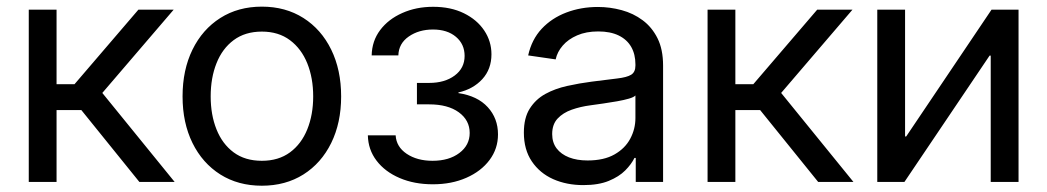

<svg xmlns="http://www.w3.org/2000/svg" viewBox="-20 -559 3218 590"><path d="M68.4 0V-529.3H153.8V-300.3H209L405.3 -529.3H513.7L294.4 -273.4L516.6 0H408.2L230 -220.7H153.8V0Z M784.7 11.7Q711.9 11.7 657 -22.9Q602.1 -57.6 571.5 -119.6Q541 -181.6 541 -262.7Q541 -344.2 571.5 -406.5Q602.1 -468.8 657 -503.7Q711.9 -538.6 784.7 -538.6Q857.4 -538.6 912.4 -503.7Q967.3 -468.8 997.8 -406.5Q1028.3 -344.2 1028.3 -262.7Q1028.3 -181.6 997.8 -119.6Q967.3 -57.6 912.4 -22.9Q857.4 11.7 784.7 11.7ZM784.7 -64.9Q835.9 -64.9 871.1 -90.8Q906.2 -116.7 924.3 -161.6Q942.4 -206.5 942.4 -262.7Q942.4 -319.3 924.3 -364.3Q906.2 -409.2 871.1 -435.5Q835.9 -461.9 784.7 -461.9Q733.4 -461.9 698.2 -435.8Q663.1 -409.7 645.3 -364.7Q627.4 -319.8 627.4 -262.7Q627.4 -206.1 645.3 -161.4Q663.1 -116.7 698 -90.8Q732.9 -64.9 784.7 -64.9Z M1310.1 7.3Q1252.9 7.3 1208 -12Q1163.1 -31.2 1137.2 -65.2Q1111.3 -99.1 1110.4 -143.1H1195.8Q1197.8 -107.9 1229.7 -86.4Q1261.7 -64.9 1309.1 -64.9Q1359.9 -64.9 1391.6 -88.9Q1423.3 -112.8 1423.3 -150.4Q1423.3 -189.5 1389.9 -213.9Q1356.4 -238.3 1298.8 -238.3H1261.2V-304.2H1298.8Q1346.7 -304.2 1377.2 -326.9Q1407.7 -349.6 1407.7 -387.2Q1407.7 -423.3 1381.1 -445.8Q1354.5 -468.3 1310.5 -468.3Q1267.1 -468.3 1236.1 -446.8Q1205.1 -425.3 1204.1 -388.7H1122.1Q1123 -433.1 1148.2 -466.6Q1173.3 -500 1216.1 -519Q1258.8 -538.1 1311 -538.1Q1365.2 -538.1 1405.5 -518.3Q1445.8 -498.5 1468 -465.3Q1490.2 -432.1 1490.2 -392.1Q1490.2 -346.7 1462.2 -315.9Q1434.1 -285.2 1388.7 -274.9V-272.9Q1447.3 -264.2 1478.8 -229.7Q1510.3 -195.3 1510.3 -146Q1510.3 -102.1 1484.4 -67.4Q1458.5 -32.7 1413.1 -12.7Q1367.7 7.3 1310.1 7.3Z M1772.5 9.8Q1721.2 9.8 1679.9 -8.5Q1638.7 -26.9 1614.3 -63Q1589.8 -99.1 1589.8 -151.4Q1589.8 -196.8 1607.9 -225.3Q1626 -253.9 1655.8 -270.3Q1685.5 -286.6 1722.9 -294.9Q1760.3 -303.2 1798.3 -308.1Q1847.7 -314.5 1877 -317.9Q1906.2 -321.3 1919.4 -329.3Q1932.6 -337.4 1932.6 -357.4V-361.3Q1932.6 -392.1 1919.7 -414.8Q1906.7 -437.5 1881.1 -450Q1855.5 -462.4 1818.4 -462.4Q1781.2 -462.4 1753.7 -450.4Q1726.1 -438.5 1709.2 -418.9Q1692.4 -399.4 1687.5 -376.5L1603 -388.7Q1613.8 -437.5 1644.5 -470.5Q1675.3 -503.4 1720.2 -520.5Q1765.1 -537.6 1817.4 -537.6Q1854.5 -537.6 1890.4 -527.8Q1926.3 -518.1 1954.8 -496.8Q1983.4 -475.6 2000.5 -441.4Q2017.6 -407.2 2017.6 -357.4V0H1933.6V-73.7H1929.7Q1920.4 -54.7 1901.4 -35.4Q1882.3 -16.1 1850.8 -3.2Q1819.3 9.8 1772.5 9.8ZM1785.6 -65.9Q1835.9 -65.9 1868.4 -84.5Q1900.9 -103 1916.7 -132.8Q1932.6 -162.6 1932.6 -196.3V-265.6Q1927.7 -260.3 1912.6 -255.9Q1897.5 -251.5 1876.7 -247.8Q1856 -244.1 1834.2 -241Q1812.5 -237.8 1794.4 -235.4Q1763.7 -231.4 1736.8 -221.9Q1710 -212.4 1693.4 -194.6Q1676.8 -176.8 1676.8 -147Q1676.8 -121.1 1690.4 -103Q1704.1 -85 1728.5 -75.4Q1752.9 -65.9 1785.6 -65.9Z M2154.3 0V-529.3H2239.7V-300.3H2294.9L2491.2 -529.3H2599.6L2380.4 -273.4L2602.5 0H2494.1L2315.9 -220.7H2239.7V0Z M3109.9 0H3024.4V-388.2H3021L2759.3 0H2675.8V-529.3H2761.2V-139.6H2764.6L3026.9 -529.3H3109.9Z"/></svg>

Font: Inter 24pt
Style: Regular
Weight: 400
Designer: Rasmus Andersson
Foundry: rsms
Version: Version 4.001;git-66647c0bb